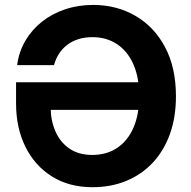

<svg xmlns="http://www.w3.org/2000/svg" viewBox="-20 -758 785 788"><path d="M359.4 10.3Q263.7 10.3 193.4 -33.7Q123 -77.6 84.5 -155.3Q45.9 -232.9 45.9 -333.5V-420.4H598.6V-307.1H156.2L188 -316.9Q188 -264.6 207 -220Q226.1 -175.3 264.2 -148.7Q302.2 -122.1 358.9 -122.1Q417.5 -122.1 460.7 -150.9Q503.9 -179.7 527.6 -233.6Q551.3 -287.6 551.3 -364.3Q551.3 -440.4 527.3 -494.4Q503.4 -548.3 460.2 -576.9Q417 -605.5 359.4 -605.5Q328.6 -605.5 303 -597.7Q277.3 -589.8 257.1 -574.7Q236.8 -559.6 222.9 -538.6Q209 -517.6 201.7 -490.7H50.3Q57.6 -545.4 84 -590.6Q110.4 -635.7 151.9 -668.7Q193.4 -701.7 247.1 -719.7Q300.8 -737.8 362.3 -737.8Q458.5 -737.8 535.6 -693.1Q612.8 -648.4 657.5 -564.5Q702.1 -480.5 702.1 -362.8Q702.1 -276.9 677.5 -208.3Q652.8 -139.6 607.4 -90.8Q562 -42 499 -15.9Q436 10.3 359.4 10.3Z"/></svg>

Font: Inter 18pt
Style: Bold
Weight: 700
Designer: Rasmus Andersson
Foundry: rsms
Version: Version 4.001;git-66647c0bb